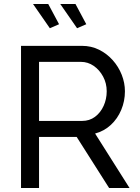

<svg xmlns="http://www.w3.org/2000/svg" viewBox="-20 -939 697 959"><path d="M85 0V-710H389Q436 -710 475 -690.5Q514 -671 543 -638.5Q572 -606 588 -565.5Q604 -525 604 -483Q604 -434 585.5 -390Q567 -346 533.5 -315Q500 -284 455 -272L627 0H525L363 -255H175V0ZM175 -335H390Q427 -335 454.5 -355.5Q482 -376 497.5 -410Q513 -444 513 -483Q513 -523 495 -556.5Q477 -590 448 -610Q419 -630 384 -630H175ZM281 -919H357L411 -818L365 -798ZM221 -919 275 -818 229 -798 145 -919Z"/></svg>

Font: YasnoRaleway Medium
Style: Regular
Weight: 500
Designer: Matt McInerney, Pablo Impallari, Rodrigo Fuenzalida
Foundry: Matt McInerney, Pablo Impallari, Rodrigo Fuenzalida
Version: Version 4.026